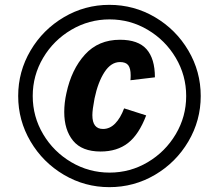

<svg xmlns="http://www.w3.org/2000/svg" viewBox="-20 -742 864 792"><path d="M55 -346Q55 -447 106 -533.5Q157 -620 243.5 -671Q330 -722 431 -722Q533 -722 619.5 -671Q706 -620 757 -533.5Q808 -447 808 -346Q808 -245 757 -158.5Q706 -72 619.5 -21Q533 30 431 30Q330 30 243.5 -21Q157 -72 106 -158.5Q55 -245 55 -346ZM748 -346Q748 -431 705 -503.5Q662 -576 589.5 -619Q517 -662 432 -662Q347 -662 274 -619Q201 -576 158 -503.5Q115 -431 115 -346Q115 -261 158 -188.5Q201 -116 274 -73Q347 -30 432 -30Q517 -30 589.5 -73Q662 -116 705 -188.5Q748 -261 748 -346ZM245 -280Q245 -318 254 -358Q275 -456 330.5 -517Q386 -578 475 -578Q550 -578 584.5 -539Q619 -500 619 -423L518 -411Q519 -418 519 -431Q519 -460 509 -473Q499 -486 475 -486Q438 -486 411 -444.5Q384 -403 370 -336Q361 -289 361 -267Q361 -210 405 -210Q433 -210 455 -232.5Q477 -255 492 -295L583 -266Q553 -187 508 -152Q463 -117 395 -117Q318 -117 281.5 -161.5Q245 -206 245 -280Z"/></svg>

Font: Decalotype
Style: Bold Italic
Weight: 700
Italic angle: -12°
Designer: Alfredo Marco Pradil
Foundry: Alfredo Marco Pradil
Version: Version 1.0